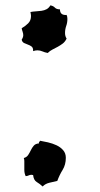

<svg xmlns="http://www.w3.org/2000/svg" viewBox="-20 -675 368 705"><path d="M227.5 -605.5Q227.5 -591.8 223.1 -579.6Q218.8 -567.4 218.8 -553.7Q218.8 -542 224.6 -533.2Q218.8 -521.5 210.4 -515.1Q202.1 -508.8 192.4 -503.4Q182.6 -498 172.9 -493.2Q163.1 -488.3 155.3 -480.5Q144.5 -482.4 135.7 -486.3Q127 -490.2 117.2 -490.2Q110.4 -490.2 101.6 -487.3V-490.2Q101.6 -500 95.7 -504.4Q89.8 -508.8 82.5 -511.2Q75.2 -513.7 68.4 -517.1Q61.5 -520.5 59.6 -529.3Q65.4 -538.1 65.4 -545.9Q65.4 -551.8 63 -558.6Q60.5 -565.4 59.6 -571.3Q73.2 -579.1 83.5 -589.4Q93.8 -599.6 93.8 -616.2Q93.8 -621.1 91.8 -630.9Q101.6 -632.8 111.8 -633.3Q122.1 -633.8 132.3 -635.3Q142.6 -636.7 150.9 -641.1Q159.2 -645.5 165 -655.3Q175.8 -653.3 181.6 -647Q187.5 -640.6 200.2 -640.6Q200.2 -618.2 224.6 -620.1Q227.5 -614.3 227.5 -605.5ZM221.7 -95.7Q221.7 -70.3 210 -51.3Q198.2 -32.2 190.4 -10.7Q176.8 -7.8 161.1 -3.9Q145.5 0 136.7 9.8Q126 0 114.7 -6.8Q103.5 -13.7 101.6 -32.2Q99.6 -32.2 98.6 -32.7Q97.7 -33.2 95.7 -33.2Q89.8 -33.2 85 -30.8Q80.1 -28.3 74.2 -28.3Q69.3 -39.1 69.3 -50.8V-84Q69.3 -89.8 67.4 -94.7Q78.1 -97.7 83.5 -106Q88.9 -114.3 93.3 -123.5Q97.7 -132.8 104 -140.1Q110.4 -147.5 123 -148.4Q122.1 -152.3 124 -153.8Q126 -155.3 127 -158.2Q139.6 -156.2 156.2 -152.3Q172.9 -148.4 187.5 -141.6Q202.1 -134.8 211.9 -123.5Q221.7 -112.3 221.7 -95.7Z"/></svg>

Font: RockSalt
Style: Regular
Weight: 400
Designer: Squid
Foundry: Font Diner, Inc DBA Sideshow
Version: Version 1.000